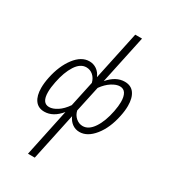

<svg xmlns="http://www.w3.org/2000/svg" viewBox="-237 -824 1082 1225"><g transform="rotate(30 304.5 -211.0)"><path d="M574 -294Q574 -258 565 -216Q545 -118 495.5 -56.5Q446 5 388 5Q358 5 334.5 -12Q311 -29 298 -59L224 289H174L248 -61Q194 5 129 5Q84 5 60.5 -27.5Q37 -60 37 -118Q37 -154 46 -197Q66 -293 113.5 -355.5Q161 -418 220 -418Q250 -418 274 -401.5Q298 -385 311 -354L387 -711H437L361 -354Q416 -418 480 -418Q527 -418 550.5 -385Q574 -352 574 -294ZM523 -293Q523 -333 509.5 -355Q496 -377 468 -377Q442 -377 409.5 -356.5Q377 -336 349 -297L308 -107Q315 -76 337.5 -57Q360 -38 387 -38Q431 -38 465 -89Q499 -140 515 -222Q523 -264 523 -293ZM261 -119 301 -306Q293 -338 271.5 -356.5Q250 -375 222 -375Q178 -375 145.5 -324.5Q113 -274 97 -193Q88 -150 88 -116Q88 -36 141 -36Q168 -36 200.5 -57Q233 -78 261 -119Z"/></g></svg>

Font: Ysabeau Infant Semilight
Style: Italic
Weight: 300
Italic angle: -12°
Designer: Christian Thalmann (Catharsis Fonts)
Version: Version 0.003